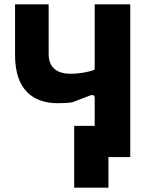

<svg xmlns="http://www.w3.org/2000/svg" viewBox="-20 -720 686 880"><path d="M320 140H477V0H577V-700H414V-401C392 -391 348 -382 303 -382C243 -382 203 -409 203 -472V-700H49V-467C49 -307 133 -247 245 -247C267 -247 292 -248 311 -251L392 -282C406 -288 414 -283 414 -270V-143H320Z"/></svg>

Font: Finlandica
Style: Bold
Weight: 700
Designer: Niklas Ekholm, Juho Hiilivirta, Jaakko Suomalainen
Foundry: Helsinki Type Studio
Version: Version 2.000;Glyphs 3.2 (3202)